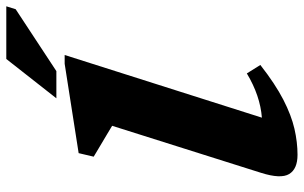

<svg xmlns="http://www.w3.org/2000/svg" viewBox="-202 -774 988 625"><g transform="rotate(-90 292.5 -461.0)"><path d="M196 -590.5Q187 -596 168.5 -607Q150 -618 129.8 -630Q109.5 -642 95.5 -650.5L107 -699.5L398 -745H426.5L222.5 -103Q294 -108.5 366.5 -152L394 -108Q332 -59.5 281 -33.2Q230 -7 186.2 3Q142.5 13 101.5 13Q55.5 13 39 -14.2Q22.5 -41.5 43 -106ZM285.5 -772 413.5 -935H585L575.5 -904.5L374 -772Z"/></g></svg>

Font: Newsreader 6pt
Style: Bold Italic
Weight: 700
Italic angle: -17°
Designer: Hugues Gentile
Foundry: Production Type
Version: Version 1.003; ttfautohint (v1.8.3)